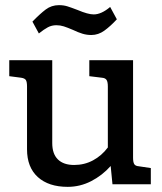

<svg xmlns="http://www.w3.org/2000/svg" viewBox="-20 -716 629 746"><path d="M566 -63V0H417L410 -71Q377 -34 334 -12Q291 10 243 10Q169 10 127 -28Q85 -66 85 -136V-380Q85 -398 80.5 -405Q76 -412 62 -414L16 -420V-482H183V-160Q183 -118 205 -96.5Q227 -75 268 -75Q308 -75 341.5 -93Q375 -111 399 -143V-380Q399 -398 394 -405.5Q389 -413 376 -414L327 -420V-482H497V-103Q497 -86 501.5 -78.5Q506 -71 519 -70ZM131 -586 106 -632Q135 -662 157.5 -679Q180 -696 209 -696Q227 -696 241.5 -691.5Q256 -687 282 -677Q322 -660 344 -660Q374 -660 408 -689L434 -641Q409 -614 385.5 -597Q362 -580 335 -580Q317 -580 300.5 -585Q284 -590 263 -600Q242 -609 228 -613.5Q214 -618 199 -618Q181 -618 166 -610Q151 -602 131 -586Z"/></svg>

Font: Enriqueta Medium
Style: Regular
Weight: 500
Designer: Viviana Monsalve, Gustavo Ibarra
Foundry: 72Puntos
Version: Version 2.000